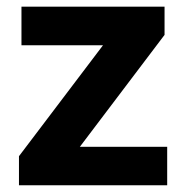

<svg xmlns="http://www.w3.org/2000/svg" viewBox="-20 -548 549 568"><path d="M466.8 -444.8V-528.3H43.5V-414.1H284.7L36.1 -85.9V0H474.6V-113.8H216.3Z"/></svg>

Font: Roboto
Style: Bold
Weight: 700
Designer: Google
Version: Version 2.137; 2017